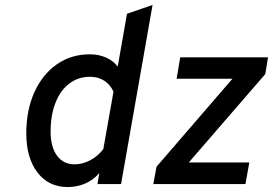

<svg xmlns="http://www.w3.org/2000/svg" viewBox="-20 -742 1100 774"><path d="M252 12Q176 12 131 -46.8Q86 -105.5 86 -204.5Q86 -298 118.5 -370Q151 -442 208.8 -482.5Q266.5 -523 342 -523Q377.5 -523 407 -510.2Q436.5 -497.5 454.5 -473.5L492 -686.5L595 -722L468 0H373L380.5 -44.5Q357 -17 324.2 -2.5Q291.5 12 252 12ZM280.5 -79.5Q313 -79.5 344.5 -96.5Q376 -113.5 396.5 -141L437.5 -372.5Q424.5 -401 400 -416.8Q375.5 -432.5 343.5 -432.5Q295.5 -432.5 259.5 -405.2Q223.5 -378 203.8 -328Q184 -278 184 -211Q184 -149.5 209.8 -114.5Q235.5 -79.5 280.5 -79.5ZM598 0 611 -70 917 -424.5H692L706.5 -511H1060.5L1049.5 -443.5L741 -87H985L969.5 0Z"/></svg>

Font: Overpass Medium
Style: Italic
Weight: 500
Italic angle: -10°
Designer: Delve Withrington, Dave Bailey, Thomas Jockin
Foundry: Delve Fonts LLC
Version: Version 4.000